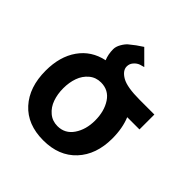

<svg xmlns="http://www.w3.org/2000/svg" viewBox="-203 -900 1076 1076"><g transform="rotate(45 335.0 -362.5)"><path d="M429.2 -261.2Q429.2 -335 396 -385.5Q362.8 -436 301.8 -436Q261.2 -436 231.7 -411.1Q202.1 -386.2 188.5 -347.9Q174.8 -309.6 174.8 -263.2Q174.8 -216.8 188.5 -178.2Q202.1 -139.6 231.7 -114.7Q261.2 -89.8 301.8 -89.8Q361.3 -89.8 395.3 -139.9Q429.2 -189.9 429.2 -261.2ZM35.2 -263.2Q35.2 -375 87.2 -448.7Q139.2 -522.5 231.9 -542Q217.8 -575.7 217.8 -616.2Q217.8 -636.2 230.7 -658.9Q243.7 -681.6 257.8 -693.8Q269 -703.6 293.9 -722.2L332 -748L412.1 -668Q393.6 -663.1 386 -660.6Q378.4 -658.2 369.1 -652.1Q359.9 -646 352.1 -636.2Q339.8 -621.1 339.8 -601.1Q339.8 -568.4 381.8 -543.9Q423.3 -520 523.9 -520H640.1V-401.9H543Q568.8 -339.8 568.8 -258.8Q568.8 -130.9 497.3 -54Q425.8 22.9 301.8 22.9Q176.3 22.9 105.7 -54.7Q35.2 -132.3 35.2 -263.2Z"/></g></svg>

Font: Miedinger*
Style: Bold
Weight: 700
Version: Version 001.000